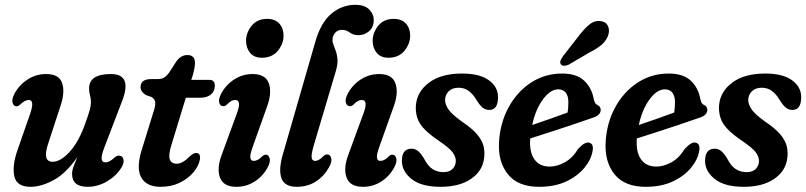

<svg xmlns="http://www.w3.org/2000/svg" viewBox="-20 -748 3266 778"><path d="M464.5 -117Q478 -116 480.5 -101Q483 -86 471.5 -68Q450 -34 412.8 -12.5Q375.5 9 335.5 9Q272 9 272 -43.5Q272 -57 278 -73.2Q284 -89.5 293 -111Q247 -45 197 -18Q147 9 103.5 9Q47.5 9 38 -34Q28.5 -77 52 -143L101.5 -285Q122 -343 96.5 -343Q81.5 -343 62.5 -325Q52 -315.5 45 -317.5Q34.5 -318.5 30.8 -332.2Q27 -346 39 -369Q57.5 -403.5 91.5 -425.8Q125.5 -448 167 -448Q219.5 -448 231.8 -411.5Q244 -375 225.5 -320L174.5 -164Q151 -92.5 193.5 -92.5Q225.5 -92.5 262.5 -133.2Q299.5 -174 325 -246.5Q339 -285 343.8 -302.8Q348.5 -320.5 348.5 -333.5Q348.5 -348 344.8 -361Q341 -374 341 -390Q341 -448 429.5 -448Q519.5 -448 472.5 -332.5L404 -153.5Q390.5 -119 391.8 -104.5Q393 -90 407 -90Q414.5 -90 423.2 -94.2Q432 -98.5 446 -111Q456 -119 464.5 -117Z M594 -355 571 -363Q549.5 -376.5 549.5 -394.5Q549.5 -427.5 592.5 -427.5H616.5Q633.5 -427.5 643.5 -432.8Q653.5 -438 665.5 -454L695.5 -500.5Q714 -525 739 -525Q770 -525 770 -493.5Q770 -484.5 767.8 -471.5Q765.5 -458.5 760 -439.5L755 -424.5H828Q850.5 -424.5 850.5 -401Q850.5 -378 834.5 -365Q818.5 -352 792 -352H733L674.5 -160.5Q661.5 -118.5 668.2 -101.5Q675 -84.5 696 -84.5Q719.5 -84.5 749 -114.5Q765.5 -129.5 776 -128Q794 -126.5 790 -101.5Q785 -75 763.5 -49.5Q742 -24 708 -7.5Q674 9 630.5 9Q572 9 551.2 -31Q530.5 -71 558 -152.5L599.5 -287Q610.5 -318.5 609.2 -332.5Q608 -346.5 594 -355Z M1041 -514Q1010.5 -514 994 -533.2Q977.5 -552.5 977 -582Q977 -615.5 999.5 -643.5Q1022 -671.5 1062.5 -671.5Q1094.5 -671.5 1111.8 -652.5Q1129 -633.5 1129 -604Q1129 -570.5 1105.8 -542.2Q1082.5 -514 1041 -514ZM1003.5 -151.5Q983 -96 1008 -96Q1015.5 -96 1023.8 -100Q1032 -104 1042.5 -114.5Q1051 -122.5 1059 -121Q1069 -120 1072.8 -106.2Q1076.5 -92.5 1064.5 -69.5Q1044.5 -33 1011.2 -12Q978 9 938 9Q885.5 9 871.5 -28.2Q857.5 -65.5 878.5 -121L939.5 -287.5Q960.5 -343 933 -343Q925 -343 917.2 -338.8Q909.5 -334.5 898.5 -323.5Q890 -316 882.5 -318Q872 -319 868.2 -332.5Q864.5 -346 876.5 -369Q895.5 -404.5 929.2 -426.2Q963 -448 1003.5 -448Q1056 -448 1069.2 -410.5Q1082.5 -373 1063 -318.5Z M1420 -728.5Q1457 -728.5 1475.8 -709.8Q1494.5 -691 1494.5 -667Q1494.5 -637.5 1475.5 -621.5Q1456.5 -605.5 1432.5 -605.5Q1411.5 -605.5 1397.2 -616.2Q1383 -627 1366 -627Q1338 -627 1328.5 -597Q1325.5 -583 1330 -570.2Q1334.5 -557.5 1340.2 -542.2Q1346 -527 1347.5 -507Q1349 -487 1340.5 -459L1251 -157.5Q1240.5 -121 1243 -108.5Q1245.5 -96 1256.5 -96Q1263.5 -96 1271.2 -99.8Q1279 -103.5 1289.5 -114.5Q1298.5 -123.5 1308 -122Q1318 -121 1322 -107.5Q1326 -94 1314 -71.5Q1293 -33.5 1259.5 -12.2Q1226 9 1182.5 9Q1133.5 9 1120.8 -25Q1108 -59 1125.5 -120.5L1257.5 -578Q1279.5 -656 1322.5 -692.2Q1365.5 -728.5 1420 -728.5Z M1554 -514Q1523.5 -514 1507 -533.2Q1490.5 -552.5 1490 -582Q1490 -615.5 1512.5 -643.5Q1535 -671.5 1575.5 -671.5Q1607.5 -671.5 1624.8 -652.5Q1642 -633.5 1642 -604Q1642 -570.5 1618.8 -542.2Q1595.5 -514 1554 -514ZM1516.5 -151.5Q1496 -96 1521 -96Q1528.5 -96 1536.8 -100Q1545 -104 1555.5 -114.5Q1564 -122.5 1572 -121Q1582 -120 1585.8 -106.2Q1589.5 -92.5 1577.5 -69.5Q1557.5 -33 1524.2 -12Q1491 9 1451 9Q1398.5 9 1384.5 -28.2Q1370.5 -65.5 1391.5 -121L1452.5 -287.5Q1473.5 -343 1446 -343Q1438 -343 1430.2 -338.8Q1422.5 -334.5 1411.5 -323.5Q1403 -316 1395.5 -318Q1385 -319 1381.2 -332.5Q1377.5 -346 1389.5 -369Q1408.5 -404.5 1442.2 -426.2Q1476 -448 1516.5 -448Q1569 -448 1582.2 -410.5Q1595.5 -373 1576 -318.5Z M1777 -50.5Q1801.5 -50.5 1814.2 -64Q1827 -77.5 1827 -96Q1827 -113 1814 -130.8Q1801 -148.5 1757.5 -178Q1703.5 -214.5 1683.2 -245.2Q1663 -276 1665 -319Q1669 -376 1718.2 -413Q1767.5 -450 1852 -450Q1923.5 -450 1960.8 -423Q1998 -396 1998 -354.5Q1998 -302.5 1962.5 -302.5Q1948 -302.5 1936.5 -311.2Q1925 -320 1911 -342.5Q1896.5 -367 1879 -379.8Q1861.5 -392.5 1838 -392.5Q1812.5 -392.5 1798 -378Q1783.5 -363.5 1783.5 -342.5Q1783.5 -325 1797 -305Q1810.5 -285 1851.5 -255.5Q1894 -227 1914.5 -202Q1935 -177 1940 -153.2Q1945 -129.5 1941.5 -105.5Q1934.5 -54 1887.8 -22.5Q1841 9 1765 9Q1688 9 1648.2 -22.2Q1608.5 -53.5 1608.5 -96.5Q1608.5 -145.5 1648 -145.5Q1663 -145.5 1675.2 -134.8Q1687.5 -124 1699 -104Q1714.5 -74 1733.8 -62.2Q1753 -50.5 1777 -50.5Z M2381.5 -138Q2376.5 -103.5 2349.2 -69.5Q2322 -35.5 2275.2 -13.2Q2228.5 9 2164.5 9Q2079.5 9 2038.8 -41Q1998 -91 2002 -170.5Q2006 -248.5 2040.2 -312Q2074.5 -375.5 2131 -412.8Q2187.5 -450 2258 -450Q2316.5 -450 2347.2 -421Q2378 -392 2386 -346Q2389 -334.5 2391.8 -330.2Q2394.5 -326 2400 -323Q2412.5 -318 2414 -305Q2415 -294 2407.2 -285Q2399.5 -276 2378 -269.5Q2345.5 -258 2300.8 -243Q2256 -228 2210.2 -213.2Q2164.5 -198.5 2128.5 -187V-186.5Q2124.5 -131.5 2145.5 -102.2Q2166.5 -73 2207.5 -73Q2236.5 -73 2267.8 -89.8Q2299 -106.5 2322.5 -144.5Q2350 -174.5 2367 -170Q2386 -165.5 2381.5 -138ZM2242 -386Q2210 -386 2180 -345.2Q2150 -304.5 2136.5 -241.5Q2170.5 -253 2210 -266.8Q2249.5 -280.5 2280 -292Q2283 -309.5 2283 -335Q2283 -358.5 2272.8 -372.2Q2262.5 -386 2242 -386ZM2323 -599.5Q2346.5 -631 2368.8 -649Q2391 -667 2417 -662Q2438 -658 2444.8 -639.5Q2451.5 -621 2442.5 -600Q2433.5 -579.5 2416.2 -565.2Q2399 -551 2369.5 -536L2284.5 -486Q2275 -481.5 2265.8 -481.5Q2256.5 -481.5 2252.5 -487.5Q2248 -495 2251.8 -503.8Q2255.5 -512.5 2262.5 -522Z M2813.5 -138Q2808.5 -103.5 2781.2 -69.5Q2754 -35.5 2707.2 -13.2Q2660.5 9 2596.5 9Q2511.5 9 2470.8 -41Q2430 -91 2434 -170.5Q2438 -248.5 2472.2 -312Q2506.5 -375.5 2563 -412.8Q2619.5 -450 2690 -450Q2748.5 -450 2779.2 -421Q2810 -392 2818 -346Q2821 -334.5 2823.8 -330.2Q2826.5 -326 2832 -323Q2844.5 -318 2846 -305Q2847 -294 2839.2 -285Q2831.5 -276 2810 -269.5Q2777.5 -258 2732.8 -243Q2688 -228 2642.2 -213.2Q2596.5 -198.5 2560.5 -187V-186.5Q2556.5 -131.5 2577.5 -102.2Q2598.5 -73 2639.5 -73Q2668.5 -73 2699.8 -89.8Q2731 -106.5 2754.5 -144.5Q2782 -174.5 2799 -170Q2818 -165.5 2813.5 -138ZM2674 -386Q2642 -386 2612 -345.2Q2582 -304.5 2568.5 -241.5Q2602.5 -253 2642 -266.8Q2681.5 -280.5 2712 -292Q2715 -309.5 2715 -335Q2715 -358.5 2704.8 -372.2Q2694.5 -386 2674 -386Z M3005.5 -50.5Q3030 -50.5 3042.8 -64Q3055.5 -77.5 3055.5 -96Q3055.5 -113 3042.5 -130.8Q3029.5 -148.5 2986 -178Q2932 -214.5 2911.8 -245.2Q2891.5 -276 2893.5 -319Q2897.5 -376 2946.8 -413Q2996 -450 3080.5 -450Q3152 -450 3189.2 -423Q3226.5 -396 3226.5 -354.5Q3226.5 -302.5 3191 -302.5Q3176.5 -302.5 3165 -311.2Q3153.5 -320 3139.5 -342.5Q3125 -367 3107.5 -379.8Q3090 -392.5 3066.5 -392.5Q3041 -392.5 3026.5 -378Q3012 -363.5 3012 -342.5Q3012 -325 3025.5 -305Q3039 -285 3080 -255.5Q3122.5 -227 3143 -202Q3163.5 -177 3168.5 -153.2Q3173.5 -129.5 3170 -105.5Q3163 -54 3116.2 -22.5Q3069.5 9 2993.5 9Q2916.5 9 2876.8 -22.2Q2837 -53.5 2837 -96.5Q2837 -145.5 2876.5 -145.5Q2891.5 -145.5 2903.8 -134.8Q2916 -124 2927.5 -104Q2943 -74 2962.2 -62.2Q2981.5 -50.5 3005.5 -50.5Z"/></svg>

Font: Fraunces 144pt SuperSoft SemiBold
Style: Italic
Weight: 600
Italic angle: -16°
Version: Version 1.000;[b76b70a41]